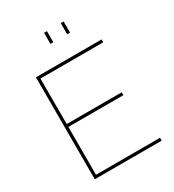

<svg xmlns="http://www.w3.org/2000/svg" viewBox="-215 -1038 1048 1158"><g transform="rotate(-30 308.5 -459.0)"><path d="M275.9 -840.8V-918H295.9V-840.8ZM392.1 -840.8V-918H412.1V-840.8ZM564.9 -20V0H99.1V-710H556.2V-689.9H119.1V-373H502V-353H119.1V-20Z"/></g></svg>

Font: Rawline Thin
Style: Regular
Weight: 250
Designer: Matt McInerney, Pablo Impallari, Rodrigo Fuenzalida
Foundry: Matt McInerney, Pablo Impallari, Rodrigo Fuenzalida
Version: Version 4.020;PS 004.020;hotconv 1.0.88;makeotf.lib2.5.64775